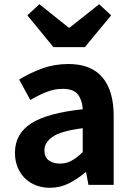

<svg xmlns="http://www.w3.org/2000/svg" viewBox="-20 -878 631 912"><path d="M217 14Q180 14 149 1.5Q118 -11 96.5 -33Q75 -55 63 -85.5Q51 -116 51 -152Q51 -242 127.5 -291.5Q204 -341 373 -359Q371 -401 350.5 -428.5Q330 -456 278 -456Q239 -456 201 -441Q163 -426 124 -403L71 -500Q121 -531 180 -552.5Q239 -574 305 -574Q412 -574 466 -511Q520 -448 520 -327V0H400L389 -60H386Q349 -28 307 -7Q265 14 217 14ZM265 -101Q296 -101 321.5 -115.5Q347 -130 373 -156V-269Q271 -256 231 -229Q191 -202 191 -164Q191 -131 212 -116Q233 -101 265 -101ZM110 -805 167 -858 306 -747H311L451 -858L508 -805L383 -654H234Z"/></svg>

Font: Kinto Sans
Style: Bold
Weight: 700
Designer: Authors: Ryoko NISHIZUKA  (kana & ideographs); Paul D. Hunt (Latin, Greek & Cyrillic); Wenlong ZHANG  (bopomofo); Sandol
Foundry: Adobe Systems Incorporated, ookami Inc.
Version: Version 0.001